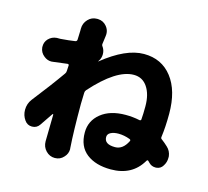

<svg xmlns="http://www.w3.org/2000/svg" viewBox="-120 -953 1239 1144"><g transform="rotate(15 500.0 -381.0)"><path d="M641.6 -103.5Q689.5 -103.5 717.8 -160.2Q722.7 -168.9 712.9 -172.9Q676.8 -186.5 641.6 -186.5Q613.3 -186.5 594.2 -176.8Q575.2 -167 575.2 -148.4Q575.2 -103.5 641.6 -103.5ZM410.2 -677.7Q409.2 -670.9 413.1 -666Q428.7 -645.5 428.7 -619.1Q428.7 -594.7 415 -575.2Q414.1 -573.2 413.1 -572.3Q412.1 -572.3 413.1 -571.3Q414.1 -570.3 414.1 -571.3Q554.7 -684.6 666 -684.6Q775.4 -684.6 838.9 -603Q902.3 -521.5 902.3 -378.9Q902.3 -298.8 893.6 -234.4Q891.6 -224.6 900.4 -219.7Q919.9 -205.1 938.5 -187.5Q961.9 -166 965.8 -133.8Q965.8 -128.9 965.8 -123Q965.8 -96.7 951.2 -74.2Q937.5 -50.8 910.2 -48.8Q907.2 -48.8 905.3 -48.8Q880.9 -48.8 864.3 -66.4Q860.4 -70.3 855.5 -75.2Q849.6 -82 843.8 -73.2Q783.2 31.2 651.4 31.2Q557.6 31.2 501.5 -12.2Q445.3 -55.7 445.3 -141.6Q445.3 -213.9 502 -259.8Q558.6 -305.7 654.3 -305.7Q699.2 -305.7 740.2 -296.9Q744.1 -295.9 747.6 -297.9Q751 -299.8 751 -303.7Q753.9 -337.9 753.9 -385.7Q753.9 -459 723.6 -503.9Q693.4 -548.8 639.6 -548.8Q532.2 -548.8 387.7 -386.7Q380.9 -378.9 380.9 -369.1Q378.9 -323.2 378.9 -299.8Q378.9 -127.9 385.7 -33.2Q385.7 -31.2 385.7 -29.3Q386.7 -26.4 386.7 -23.4Q386.7 5.9 366.2 27.3Q344.7 51.8 311.5 51.8Q279.3 51.8 256.3 27.8Q233.4 3.9 233.4 -30.3Q234.4 -127.9 236.3 -195.3Q236.3 -197.3 234.4 -197.8Q232.4 -198.2 231.4 -197.3Q225.6 -188.5 177.7 -118.2Q161.1 -93.8 131.8 -93.8Q102.5 -93.8 85.9 -118.2Q66.4 -145.5 66.4 -179.7Q66.4 -217.8 88.9 -247.1Q181.6 -365.2 241.2 -450.2Q247.1 -458 247.1 -467.8L249 -501Q250 -504.9 247.1 -507.8Q244.1 -510.7 240.2 -509.8Q205.1 -505.9 153.3 -499Q147.5 -498 142.6 -498Q118.2 -498 97.7 -514.6Q72.3 -534.2 69.3 -565.4Q69.3 -569.3 69.3 -573.2Q69.3 -598.6 86.9 -618.2Q108.4 -640.6 138.7 -642.6Q148.4 -642.6 160.2 -642.6Q212.9 -646.5 250 -652.3Q259.8 -654.3 260.7 -664.1Q262.7 -703.1 262.7 -719.7Q262.7 -723.6 262.7 -732.4Q262.7 -766.6 286.1 -791Q308.6 -814.5 340.8 -814.5Q341.8 -814.5 342.8 -814.5H346.7Q379.9 -813.5 401.4 -787.1Q418 -766.6 418 -741.2Q418 -734.4 417 -728.5Q413.1 -705.1 410.2 -677.7Z"/></g></svg>

Font: Gen Jyuu GothicX Heavy
Style: Bold
Weight: 900
Designer: [Source Han Sans]
Ryoko NISHIZUKA  (kana & ideographs); Paul D. Hunt (Latin, Greek & Cyrillic); Wenlong ZHANG  (bopomofo
Version: Version 1.002.20150607